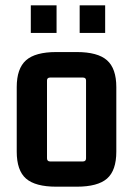

<svg xmlns="http://www.w3.org/2000/svg" viewBox="-20 -695 501 723"><path d="M193 -571H96V-675H193ZM376 -571H280V-675H376ZM43 -124V-367Q43 -437 78 -468Q113 -499 192 -499H269Q348 -499 383 -468Q418 -437 418 -367V-124Q418 -53 383 -22.5Q348 8 269 8H192Q113 8 78 -22.5Q43 -53 43 -124ZM292 -403H169Q157 -403 157 -392V-99Q157 -87 169 -87H292Q304 -87 304 -99V-392Q304 -403 292 -403Z"/></svg>

Font: Gemunu Libre
Style: Bold
Weight: 700
Designer: Puspanada Ekanayake, Sola Matas, Pathum Egodawatta, Kosala Senevirathne
Foundry: mooniak
Version: Version 1.100